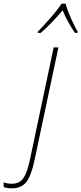

<svg xmlns="http://www.w3.org/2000/svg" viewBox="-158 -785 443 1045"><path d="M-93 240Q-40 240 -13.5 204Q13 168 30 86L160 -527H134L5 84Q-10 155 -31 185Q-52 215 -93 215Q-121 215 -138 207V233Q-120 240 -93 240ZM47 -606H64Q96 -634 127.5 -667Q159 -700 183 -729Q195 -698 213.5 -665Q232 -632 250 -606H264L265 -613Q248 -640 227.5 -687Q207 -734 199 -765H177Q154 -730 116 -686.5Q78 -643 48 -613Z"/></svg>

Font: Noto Sans UI SemiCondensed Thin
Style: Italic
Weight: 250
Width: 4
Italic angle: -12°
Designer: Monotype Design Team
Foundry: Monotype Imaging Inc.
Version: Version 1.901